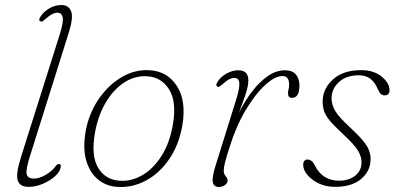

<svg xmlns="http://www.w3.org/2000/svg" viewBox="-20 -737 1589 765"><path d="M254.5 -608.5 100.5 -118.5Q82.5 -62.5 86.2 -44Q90 -25.5 115 -25.5Q136.5 -25.5 161.5 -40Q186.5 -54.5 202.5 -75.5Q208 -83.5 214 -83.5Q223.5 -83.5 222 -71.5Q219.5 -53 199.5 -35Q179.5 -17 151 -4.8Q122.5 7.5 94.5 7.5Q58.5 7.5 50.5 -18.5Q42.5 -44.5 64 -112.5L217.5 -598Q234 -650.5 229.8 -668.5Q225.5 -686.5 208 -686.5Q189.5 -686.5 162 -662Q156 -656.5 150.8 -653Q145.5 -649.5 141 -652Q132 -655.5 140.5 -669.5Q152 -688.5 175.2 -702.8Q198.5 -717 224.5 -717Q253.5 -717 263.2 -692.2Q273 -667.5 254.5 -608.5Z M578.5 -457Q648 -452 685.5 -393.2Q723 -334.5 706.5 -236.5Q692.5 -158.5 653.5 -102Q614.5 -45.5 560 -16.8Q505.5 12 445.5 7.5Q402 4.5 369.5 -22.8Q337 -50 323.2 -98.8Q309.5 -147.5 321.5 -215Q334 -284 372 -340.5Q410 -397 464 -429.2Q518 -461.5 578.5 -457ZM456.5 -17Q502.5 -13.5 546.2 -38.5Q590 -63.5 623 -114.8Q656 -166 669 -241.5Q684.5 -331 654 -380.2Q623.5 -429.5 567.5 -433Q519 -436.5 476 -409Q433 -381.5 402 -329.8Q371 -278 358.5 -209Q342 -116.5 371 -68.5Q400 -20.5 456.5 -17Z M846.5 -392Q837.5 -396 846 -409.5Q858 -430 881.8 -443.5Q905.5 -457 929 -457Q969.5 -457 969.5 -417.5Q969.5 -393.5 957.5 -358.2Q945.5 -323 932 -288Q955.5 -335 985.2 -373.5Q1015 -412 1048 -434.5Q1081 -457 1115 -457Q1144.5 -457 1158.8 -440.5Q1173 -424 1173 -397Q1173 -347 1143.5 -347Q1127.5 -347 1127.5 -365.5Q1127.5 -373 1129.8 -381Q1132 -389 1132 -400Q1132 -415 1126 -424.5Q1120 -434 1105 -434Q1075.5 -434 1036 -397.8Q996.5 -361.5 958.2 -297.2Q920 -233 894 -148.5Q882 -111 876.8 -90.8Q871.5 -70.5 871.5 -56.5Q871.5 -44 879.2 -35Q887 -26 887 -17.5Q887 -7.5 876.2 0.2Q865.5 8 852 8Q832 8 828 -10.8Q824 -29.5 839 -77.5L922 -343.5Q935.5 -388 933.5 -407.2Q931.5 -426.5 913.5 -426.5Q904 -426.5 893 -421Q882 -415.5 867.5 -402Q860.5 -396 855.8 -392.8Q851 -389.5 846.5 -392Z M1330.5 -17Q1370.5 -17 1395.5 -37.2Q1420.5 -57.5 1420.5 -90Q1420.5 -113 1406.2 -137Q1392 -161 1347.5 -202Q1315 -232 1297.2 -252.5Q1279.5 -273 1272.5 -291.2Q1265.5 -309.5 1265.5 -332Q1265.5 -383 1306.2 -420.2Q1347 -457.5 1418.5 -457.5Q1469.5 -457.5 1500.8 -431.8Q1532 -406 1532 -377.5Q1532 -357 1511.5 -357Q1495.5 -357 1485.5 -381.5Q1474.5 -408 1456.5 -422.5Q1438.5 -437 1409.5 -437Q1359.5 -437 1330.2 -409.8Q1301 -382.5 1301 -345.5Q1301 -320.5 1315.2 -295.8Q1329.5 -271 1373 -231Q1407 -199.5 1425 -178Q1443 -156.5 1449.8 -139.2Q1456.5 -122 1456.5 -103Q1456.5 -56 1419.2 -24.2Q1382 7.5 1314.5 7.5Q1278.5 7.5 1250 -6.2Q1221.5 -20 1204.8 -40.2Q1188 -60.5 1188 -79.5Q1188 -101.5 1206.5 -101.5Q1213 -101.5 1220.2 -96.5Q1227.5 -91.5 1234 -78.5Q1250.5 -46 1275.2 -31.5Q1300 -17 1330.5 -17Z"/></svg>

Font: Fraunces 9pt S050 Thin
Style: Italic
Weight: 100
Italic angle: -16°
Version: Version 1.000; ttfautohint (v1.8.3)